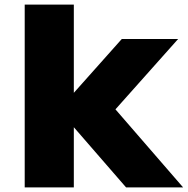

<svg xmlns="http://www.w3.org/2000/svg" viewBox="-20 -820 821 840"><path d="M88.1 0H303V-263.4L531.7 0H781.2L485.1 -341.6L759.4 -649.5H512.9L303 -413.9V-800H88.1Z"/></svg>

Font: Calandify
Style: Semi Bold
Weight: 700
Designer: Brittany Allen
Foundry: Brittany Allen
Version: Version 1.0; ttfautohint (v1.8.4.7-5d5b)